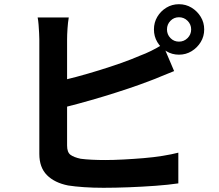

<svg xmlns="http://www.w3.org/2000/svg" viewBox="-20 -850 1040 913"><path d="M774 -710Q774 -686 790.5 -669Q807 -652 831 -652Q855 -652 872 -669Q889 -686 889 -710Q889 -734 872 -751Q855 -768 831 -768Q807 -768 790.5 -751Q774 -734 774 -710ZM712 -710Q712 -743 728 -770Q744 -797 771 -813.5Q798 -830 831 -830Q864 -830 891 -813.5Q918 -797 934.5 -770Q951 -743 951 -710Q951 -677 934.5 -650Q918 -623 891 -606.5Q864 -590 831 -590Q798 -590 771 -606.5Q744 -623 728 -650Q712 -677 712 -710ZM307 -767Q303 -744 301 -714Q299 -684 299 -663Q299 -648 299 -610.5Q299 -573 299 -522Q299 -471 299 -415.5Q299 -360 299 -308.5Q299 -257 299 -217Q299 -177 299 -158Q299 -126 315 -114Q331 -102 364 -95Q387 -92 417 -90.5Q447 -89 480 -89Q519 -89 566.5 -91.5Q614 -94 662.5 -98Q711 -102 754 -109Q797 -116 828 -124V22Q781 29 719 33.5Q657 38 592.5 40.5Q528 43 472 43Q423 43 379.5 40Q336 37 304 32Q239 19 203 -17.5Q167 -54 167 -118Q167 -147 167 -193.5Q167 -240 167 -296.5Q167 -353 167 -410.5Q167 -468 167 -519.5Q167 -571 167 -609Q167 -647 167 -663Q167 -674 166 -693Q165 -712 163.5 -732Q162 -752 159 -767ZM241 -460Q289 -470 343 -484.5Q397 -499 452 -516Q507 -533 556.5 -550.5Q606 -568 645 -585Q672 -595 698.5 -608Q725 -621 754 -639L808 -512Q779 -501 747.5 -487.5Q716 -474 691 -465Q647 -448 590.5 -429Q534 -410 473 -391.5Q412 -373 352.5 -357Q293 -341 242 -329Z"/></svg>

Font: Noto Sans KR
Style: Bold
Weight: 700
Designer: Ryoko NISHIZUKA  (kana, bopomofo & ideographs); Paul D. Hunt (Latin, Greek & Cyrillic); Sandoll Communications , Soo-you
Foundry: Adobe
Version: Version 2.004-H2;hotconv 1.0.118;makeotfexe 2.5.65603